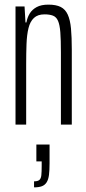

<svg xmlns="http://www.w3.org/2000/svg" viewBox="-20 -538 372 829"><path d="M47 0V-510H86L90 -441H94Q98 -463 108.5 -480Q119 -497 138.5 -507.5Q158 -518 189 -518Q222 -518 242 -508Q262 -498 272.5 -475Q283 -452 286.5 -415Q290 -378 290 -324V0H243V-312Q243 -366 240.5 -398.5Q238 -431 230.5 -448Q223 -465 208.5 -470.5Q194 -476 172 -476Q143 -476 126.5 -460.5Q110 -445 103 -416.5Q96 -388 94.5 -348Q93 -308 93 -261V0ZM127 271V245Q143 245 150 239Q157 233 158.5 218.5Q160 204 160 179V159H137V86H194V167Q194 197 191.5 217Q189 237 181.5 249Q174 261 161 266Q148 271 127 271Z"/></svg>

Font: Saira UltraCondensed Light
Style: Regular
Weight: 300
Width: 1
Designer: Hector Gatti with collaboration of the Omnibus-Type team
Foundry: Omnibus-Type
Version: Version 1.101